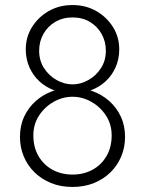

<svg xmlns="http://www.w3.org/2000/svg" viewBox="-20 -730 574 760"><path d="M82 -535Q82 -496 96.5 -463.5Q111 -431 136 -408Q161 -385 194.5 -372.5Q228 -360 267 -360Q306 -360 339.5 -372.5Q373 -385 398 -408Q423 -431 437.5 -463.5Q452 -496 452 -535Q452 -583 427.5 -622.5Q403 -662 361.5 -686Q320 -710 267 -710Q214 -710 172.5 -686Q131 -662 106.5 -622.5Q82 -583 82 -535ZM135 -529Q135 -566 152 -596Q169 -626 199 -643.5Q229 -661 267 -661Q306 -661 335.5 -643.5Q365 -626 382 -596Q399 -566 399 -529Q399 -490 379.5 -460Q360 -430 329.5 -413Q299 -396 267 -396Q235 -396 204.5 -413Q174 -430 154.5 -460Q135 -490 135 -529ZM59 -188Q59 -147 74 -111Q89 -75 116.5 -48Q144 -21 182 -5.5Q220 10 267 10Q314 10 352 -5.5Q390 -21 417.5 -48Q445 -75 460 -111Q475 -147 475 -188Q475 -233 458 -269Q441 -305 412 -330.5Q383 -356 345.5 -369.5Q308 -383 267 -383Q226 -383 188.5 -369.5Q151 -356 122 -330.5Q93 -305 76 -269Q59 -233 59 -188ZM112 -194Q112 -238 134.5 -272.5Q157 -307 192.5 -327Q228 -347 267 -347Q306 -347 341.5 -327Q377 -307 399.5 -272.5Q422 -238 422 -194Q422 -147 401.5 -112Q381 -77 346 -58Q311 -39 267 -39Q223 -39 188 -58Q153 -77 132.5 -112Q112 -147 112 -194Z"/></svg>

Font: Jost Light
Style: Regular
Weight: 300
Version: Version 3.710